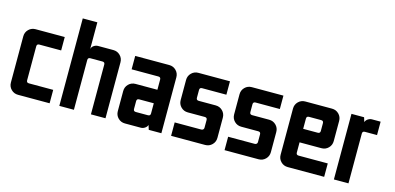

<svg xmlns="http://www.w3.org/2000/svg" viewBox="-62 -1003 2803 1363"><g transform="rotate(15 1339.5 -321.5)"><path d="M107.1 -482.1H321.4V-383.6H160.7Q142.9 -383.6 142.9 -365.7V-116.4Q142.9 -98.6 160.7 -98.6H339.3V0H107.1Q77.1 0 56.4 -20.7Q35.7 -41.4 35.7 -71.4V-410.7Q35.7 -440.7 56.4 -461.4Q77.1 -482.1 107.1 -482.1Z M410.7 -642.9H517.9V-446.4Q520.7 -462.1 535.4 -472.1Q550 -482.1 566.4 -482.1H678.6Q708.6 -482.1 729.3 -461.4Q750 -440.7 750 -410.7V0H642.9V-365.7Q642.9 -383.6 625 -383.6H535.7Q517.9 -383.6 517.9 -365.7V0H410.7Z M1053.6 -191.4H946.4Q928.6 -191.4 928.6 -173.6V-116.4Q928.6 -98.6 946.4 -98.6H1035.7Q1053.6 -98.6 1053.6 -116.4ZM839.3 -482.1H1089.3Q1119.3 -482.1 1140 -461.4Q1160.7 -440.7 1160.7 -410.7V0H1067.9L1057.9 -32.1H1057.1Q1052.9 -18.6 1038.9 -9.3Q1025 0 1009.3 0H892.9Q862.9 0 842.1 -20.7Q821.4 -41.4 821.4 -71.4V-219.3Q821.4 -249.3 842.1 -270Q862.9 -290.7 892.9 -290.7H1053.6V-365.7Q1053.6 -383.6 1035.7 -383.6H839.3Z M1303.6 -482.1H1535.7V-383.6H1357.1Q1339.3 -383.6 1339.3 -365.7V-308.6Q1339.3 -290.7 1357.1 -290.7H1482.1Q1512.1 -290.7 1532.9 -270Q1553.6 -249.3 1553.6 -219.3V-71.4Q1553.6 -41.4 1532.9 -20.7Q1512.1 0 1482.1 0H1232.1V-98.6H1427.9Q1435.7 -98.6 1441.1 -103.6Q1446.4 -108.6 1446.4 -116.4V-173.6Q1446.4 -191.4 1428.6 -191.4H1303.6Q1273.6 -191.4 1252.9 -212.1Q1232.1 -232.9 1232.1 -262.9V-410.7Q1232.1 -440.7 1252.9 -461.4Q1273.6 -482.1 1303.6 -482.1Z M1696.4 -482.1H1928.6V-383.6H1750Q1732.1 -383.6 1732.1 -365.7V-308.6Q1732.1 -290.7 1750 -290.7H1875Q1905 -290.7 1925.7 -270Q1946.4 -249.3 1946.4 -219.3V-71.4Q1946.4 -41.4 1925.7 -20.7Q1905 0 1875 0H1625V-98.6H1820.7Q1828.6 -98.6 1833.9 -103.6Q1839.3 -108.6 1839.3 -116.4V-173.6Q1839.3 -191.4 1821.4 -191.4H1696.4Q1666.4 -191.4 1645.7 -212.1Q1625 -232.9 1625 -262.9V-410.7Q1625 -440.7 1645.7 -461.4Q1666.4 -482.1 1696.4 -482.1Z M2232.1 -383.6H2142.9Q2125 -383.6 2125 -365.7V-290.7H2232.1Q2250 -290.7 2250 -308.6V-365.7Q2250 -383.6 2232.1 -383.6ZM2089.3 -482.1H2285.7Q2315.7 -482.1 2336.4 -461.4Q2357.1 -440.7 2357.1 -410.7V-262.9Q2357.1 -232.9 2336.4 -212.1Q2315.7 -191.4 2285.7 -191.4H2125V-116.4Q2125 -98.6 2142.9 -98.6H2357.1V0H2089.3Q2059.3 0 2038.6 -20.7Q2017.9 -41.4 2017.9 -71.4V-410.7Q2017.9 -440.7 2038.6 -461.4Q2059.3 -482.1 2089.3 -482.1Z M2428.6 -482.1H2521.4L2531.4 -450H2532.1Q2536.4 -463.6 2550.4 -472.9Q2564.3 -482.1 2580 -482.1H2642.9V-383.6H2553.6Q2535.7 -383.6 2535.7 -365.7V0H2428.6Z"/></g></svg>

Font: Aire Exterior
Style: Regular
Weight: 400
Width: 4
Designer: Jayvee Enaguas (HarvettFox96)
Version: 20190503.02